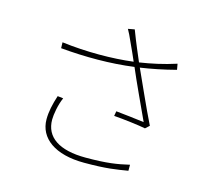

<svg xmlns="http://www.w3.org/2000/svg" viewBox="-111 -913 1221 1078"><g transform="rotate(15 500.0 -374.5)"><path d="M223 -299C206 -247 196 -201 196 -158C196 -48 293 24 463 24C595 24 647 14 715 3V-32C646 -16 588 -6 464 -6C309 -6 227 -62 227 -164C227 -194 237 -253 256 -295ZM826 -649C752 -625 681 -610 615 -600C592 -655 576 -689 544 -773L506 -766C517 -747 525 -730 541 -694C559 -655 571 -629 585 -596C464 -581 314 -580 171 -598L172 -564C315 -551 462 -551 597 -569L598 -567C627 -498 693 -357 727 -283C690 -288 605 -298 563 -302L558 -274C613 -270 711 -258 743 -251L766 -272C721 -362 659 -504 627 -573C689 -582 760 -596 832 -615Z"/></g></svg>

Font: Source Han Sans CN ExtraLight
Style: Regular
Weight: 250
Designer: Ryoko NISHIZUKA (kana & ideographs); Paul D. Hunt (Latin, Greek & Cyrillic); Wenlong ZHANG (bopomofo); Sandoll Communica
Foundry: Adobe Systems Incorporated
Version: Version 1.004;PS 1.004;hotconv 16.6.51;makeotf.lib2.5.65220